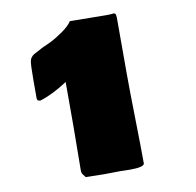

<svg xmlns="http://www.w3.org/2000/svg" viewBox="-82 -818 936 919"><g transform="rotate(-10 385.5 -359.0)"><path d="M95.7 -468.8Q95.7 -474.1 95.7 -484.9Q95.7 -564.5 100.1 -581.5Q104.5 -598.1 121.1 -608.9Q126 -611.8 139.2 -618.2L164.1 -631.8Q185.1 -640.6 208.3 -651.9Q231.4 -663.1 266.8 -687.5Q302.2 -711.9 316.4 -734.4Q433.6 -732.4 492.2 -732.4Q517.6 -732.4 530.3 -734.4Q534.2 -733.9 536.4 -731.9Q538.6 -730 539.6 -724.6Q540.5 -719.2 540.8 -714.4Q541 -709.5 541 -698.2V-437.5Q541 -364.7 543.9 -220Q546.9 -75.2 546.9 -2Q544.4 15.6 476.6 15.6Q466.8 15.6 450.2 15.1Q433.6 14.6 427.7 14.6Q414.1 14.6 389.2 15.1Q364.3 15.6 352.5 15.6Q322.3 15.6 261.7 13.7L249 -2.9Q244.1 -7.8 244.1 -23.4Q244.1 -97.7 246.1 -238.3V-451.2Q174.3 -403.8 112.3 -384.8Q104 -384.8 100.1 -387.7Q96.2 -390.6 95.7 -398.4Z"/></g></svg>

Font: Bowlby One SC
Style: Regular
Weight: 400
Width: 1
Version: Version 1.2